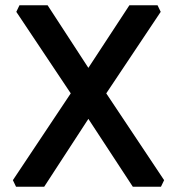

<svg xmlns="http://www.w3.org/2000/svg" viewBox="-20 -710 673 730"><path d="M29 -25 249 -355 42 -665 54 -690H161L316 -452L472 -690H579L591 -665L384 -355L604 -25L592 0H485L316 -258L148 0H41Z"/></svg>

Font: Oxanium ExtraLight SemiBold
Style: Regular
Weight: 600
Version: Version 2.000